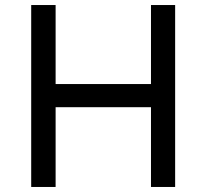

<svg xmlns="http://www.w3.org/2000/svg" viewBox="-20 -743 820 763"><path d="M676 -723V0H580V-317H201V0H104V-723H201V-409H580V-723Z"/></svg>

Font: Josefin Sans Thin
Style: Regular
Weight: 400
Version: Version 2.000